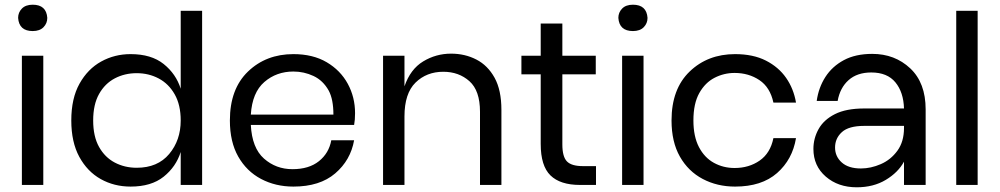

<svg xmlns="http://www.w3.org/2000/svg" viewBox="-20 -786 4248 816"><path d="M119 -654Q61 -654 57 -710Q57 -733 73 -749.5Q89 -766 119 -766Q177 -766 181 -710Q181 -687 165 -670.5Q149 -654 119 -654ZM164 0H73V-549H164Z M535 7Q465 7 408 -25Q351 -57 317 -119.5Q283 -182 283 -274Q283 -368 318 -430.5Q353 -493 410 -524.5Q467 -556 535 -556Q623 -556 675.5 -514Q728 -472 748 -409V-740H839V0H748V-140Q728 -77 675.5 -35Q623 7 535 7ZM561 -73Q650 -73 699 -131.5Q748 -190 748 -274Q748 -340 722.5 -385Q697 -430 654.5 -452.5Q612 -475 561 -475Q510 -475 468 -453Q426 -431 401 -386.5Q376 -342 376 -274Q376 -206 401 -161.5Q426 -117 468 -95Q510 -73 561 -73Z M1227 7Q1151 7 1089.5 -25.5Q1028 -58 992.5 -120.5Q957 -183 957 -274Q957 -408 1034 -482Q1111 -556 1227 -556Q1310 -556 1368.5 -521.5Q1427 -487 1458 -430Q1489 -373 1489 -305Q1489 -276 1485 -255H1046Q1051 -157 1102 -112Q1153 -67 1223 -67Q1293 -67 1335.5 -101Q1378 -135 1388 -190H1485Q1470 -105 1404.5 -49Q1339 7 1227 7ZM1397 -299Q1397 -364 1377 -401Q1353 -444 1312.5 -463Q1272 -482 1227 -482Q1155 -482 1103.5 -437.5Q1052 -393 1046 -299Z M2111 0H2020V-311Q2020 -401 1975 -441Q1930 -481 1864 -481Q1793 -481 1746 -435Q1699 -389 1699 -291V0H1608V-549H1699V-419Q1724 -492 1778.5 -525Q1833 -558 1897 -558Q1956 -558 2004.5 -533Q2053 -508 2082 -455.5Q2111 -403 2111 -319Z M2513 0H2445Q2361 0 2319.5 -40.5Q2278 -81 2278 -174V-470H2196V-549H2278V-686H2370V-549H2512V-470H2370V-172Q2370 -120 2389.5 -100Q2409 -80 2457 -80H2513Z M2670 -654Q2612 -654 2608 -710Q2608 -733 2624 -749.5Q2640 -766 2670 -766Q2728 -766 2732 -710Q2732 -687 2716 -670.5Q2700 -654 2670 -654ZM2715 0H2624V-549H2715Z M3104 7Q3028 7 2966.5 -25.5Q2905 -58 2869.5 -120.5Q2834 -183 2834 -274Q2834 -408 2911 -482Q2988 -556 3104 -556Q3181 -556 3235 -528.5Q3289 -501 3321 -455Q3353 -409 3363 -350H3267Q3253 -415 3207.5 -445.5Q3162 -476 3102 -476Q3057 -476 3017 -455.5Q2977 -435 2952 -390.5Q2927 -346 2927 -274Q2927 -206 2950.5 -161Q2974 -116 3014 -94Q3054 -72 3102 -72Q3163 -72 3208.5 -103.5Q3254 -135 3267 -199H3363Q3348 -108 3282.5 -50.5Q3217 7 3104 7Z M3621 10Q3542 10 3489.5 -35.5Q3437 -81 3437 -153Q3437 -198 3459 -237.5Q3481 -277 3528.5 -301Q3576 -325 3653 -325H3822Q3820 -394 3785.5 -436Q3751 -478 3683 -478Q3623 -478 3586.5 -445.5Q3550 -413 3540 -357H3451Q3459 -414 3488 -459Q3517 -504 3566.5 -530.5Q3616 -557 3687 -557Q3783 -557 3848.5 -495.5Q3914 -434 3914 -321V0H3822V-99Q3797 -53 3744.5 -21.5Q3692 10 3621 10ZM3639 -70Q3681 -70 3723.5 -88.5Q3766 -107 3794 -145.5Q3822 -184 3822 -242V-251H3653Q3587 -251 3558 -224.5Q3529 -198 3529 -159Q3529 -121 3557.5 -95.5Q3586 -70 3639 -70Z M4135 0H4044V-740H4135Z"/></svg>

Font: Ulagadi Sans
Style: Regular
Weight: 400
Designer: Ninad Kale (Devanagari), Jonny Pinhorn (Latin)
Foundry: Indian Type Foundry
Version: Version 3.01;March 29, 2020;FontCreator 12.0.0.2522 64-bit; 